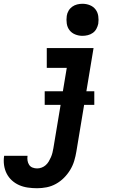

<svg xmlns="http://www.w3.org/2000/svg" viewBox="-89 -785 609 1018"><path d="M108 213Q83 213 58.5 209.5Q34 206 12.5 196.5Q-9 187 -26 171.5Q-43 156 -53.5 135.5Q-64 115 -67.5 90.5Q-71 66 -67 41H57Q55 54 57 66.5Q59 79 65.5 89Q72 99 83.5 103.5Q95 108 108 108Q120 108 132 103.5Q144 99 153.5 90.5Q163 82 169.5 71Q176 60 181 48.5Q186 37 189 25Q192 13 194 1L265 -425H159V-530H407L316 18Q312 43 304.5 68Q297 93 283 116Q269 139 250 158Q231 177 207.5 190Q184 203 158.5 208Q133 213 108 213ZM348 -595Q328 -595 309.5 -602.5Q291 -610 279.5 -625Q268 -640 265 -660Q262 -680 265 -701Q267 -715 274.5 -728Q282 -741 294 -749.5Q306 -758 320 -761.5Q334 -765 348 -765Q369 -765 387.5 -757.5Q406 -750 417.5 -735Q429 -720 432 -700Q435 -680 432 -659Q429 -645 422 -632Q415 -619 403 -610.5Q391 -602 376.5 -598.5Q362 -595 348 -595ZM148 -229V-301H411V-229Z"/></svg>

Font: Iosevka Slab Extrabold Oblique
Style: Regular
Weight: 800
Italic angle: -9°
Monospace: yes
Designer: Belleve Invis
Foundry: Belleve Invis
Version: Version 11.1.1; ttfautohint (v1.8.3)